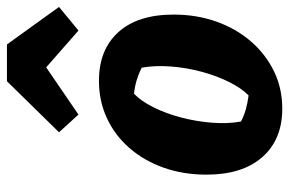

<svg xmlns="http://www.w3.org/2000/svg" viewBox="-160 -660 833 553"><g transform="rotate(-90 256.5 -383.5)"><path d="M220 13Q131 13 80.5 -44.5Q30 -102 30 -205Q30 -272 50 -328.5Q70 -385 106.5 -427Q143 -469 192.5 -492Q242 -515 300 -515Q390 -515 440.5 -459Q491 -403 491 -300Q491 -233 470.5 -176Q450 -119 413.5 -77Q377 -35 328 -11Q279 13 220 13ZM258 -84Q278 -103 296 -138.5Q314 -174 326 -218Q338 -262 341.5 -308Q345 -354 338 -392Q320 -401 301.5 -406.5Q283 -412 263 -414Q242 -394 224 -358Q206 -322 194.5 -278Q183 -234 179.5 -189Q176 -144 183 -106Q200 -97 218 -92Q236 -87 258 -84ZM405 -780 513 -630 445 -574 339 -667 203 -574 152 -630 299 -780Z"/></g></svg>

Font: Piazzolla Thin Black
Style: Italic
Weight: 900
Italic angle: -11.3°
Version: Version 2.005